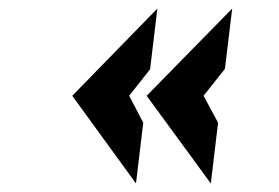

<svg xmlns="http://www.w3.org/2000/svg" viewBox="-20 -468 653 449"><path d="M348 -448 331 -306 282 -244 315 -181 298 -39 149 -244ZM523 -448 506 -307 456 -244 490 -181 473 -39 323 -244Z"/></svg>

Font: Josefin Sans
Style: Bold Italic
Weight: 700
Italic angle: -7°
Designer: Santiago Orozco
Foundry: Typemade
Version: Version 2.000